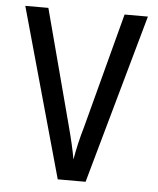

<svg xmlns="http://www.w3.org/2000/svg" viewBox="-50 -717 628 761"><g transform="rotate(5 264.0 -337.0)"><path d="M20 -673.8H111.8L232.9 -215.8Q253.4 -139.6 263.2 -84Q273.9 -147.9 293.9 -215.8L415 -673.8H507.8L318.8 0H208Z"/></g></svg>

Font: Noto Sans Kufi Arabic
Style: Regular
Weight: 400
Designer: Monotype Design team
Foundry: Monotype Imaging Inc.
Version: Version 1.02